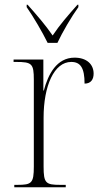

<svg xmlns="http://www.w3.org/2000/svg" viewBox="-20 -786 427 806"><path d="M180 -606H221C242 -651 280 -716 309 -756V-766H305C265 -721 231 -682 201 -637C170 -682 136 -721 96 -766H92V-756C120 -716 158 -651 180 -606ZM40 0H256V-10H233C172 -10 163 -17 163 -87V-292C163 -425 207 -526 279 -526C318 -526 335 -501 335 -435C362 -435 373 -453 373 -477C373 -516 344 -544 293 -544C218 -544 182 -474 164 -406H162V-536H37V-526H47C114 -526 122 -519 122 -451V-87C122 -17 113 -10 53 -10H40Z"/></svg>

Font: Noto Serif Display SemiCondensed ExtraLight
Style: Regular
Weight: 200
Width: 4
Designer: Monotype Design Team
Foundry: Monotype Imaging Inc.
Version: Version 2.009